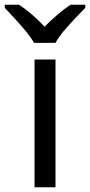

<svg xmlns="http://www.w3.org/2000/svg" viewBox="-60 -786 378 806"><path d="M173 0H85V-536H173ZM83 -606Q70 -629 48 -655.5Q26 -682 2 -708Q-22 -734 -40 -753V-766H20Q46 -749 74 -725Q102 -701 127 -674Q154 -701 182 -725Q210 -749 236 -766H298V-753Q279 -734 254.5 -708Q230 -682 207.5 -655.5Q185 -629 173 -606Z"/></svg>

Font: Go Noto Current
Style: Regular
Weight: 400
Designer: Monotype Design Team
Foundry: Monotype Imaging Inc.
Version: Version 2.007; ttfautohint (v1.8) -l 8 -r 50 -G 200 -x 14 -D